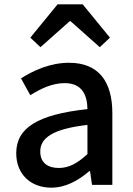

<svg xmlns="http://www.w3.org/2000/svg" viewBox="-20 -832 615 887"><path d="M217 35C283 35 342 2 392 -41H396L405 22H499V-309C499 -455 436 -542 299 -542C211 -542 134 -506 77 -470L120 -392C167 -422 221 -448 279 -448C360 -448 383 -392 384 -328C155 -303 55 -242 55 -124C55 -27 122 35 217 35ZM120 -658 167 -614 302 -734H306L441 -614L488 -658L362 -812H246ZM166 -132C166 -194 221 -236 384 -255V-120C339 -79 300 -56 252 -56C203 -56 166 -78 166 -132Z"/></svg>

Font: コーポレート・ロゴ ver3 Medium
Style: Regular
Weight: 500
Designer: [KANA_main] LOGOTYPE.JP [Source Han Sans] Ryoko NISHIZUKA 西塚涼子 (kana, bopomofo & ideographs); Paul D. Hunt (Latin, Greek
Version: Version 12.001;FEAKit 1.0